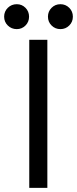

<svg xmlns="http://www.w3.org/2000/svg" viewBox="-25 -913 374 933"><path d="M117.2 -719.7H205.1V0H117.2ZM208 -832Q208 -857.4 225.6 -875Q243.2 -892.6 268.6 -892.6Q293.9 -892.6 311.5 -875Q329.1 -857.4 329.1 -832Q329.1 -806.6 311.5 -789.1Q293.9 -771.5 268.6 -771.5Q243.2 -771.5 225.6 -789.1Q208 -806.6 208 -832ZM-4.9 -832Q-4.9 -857.4 12.9 -875Q30.8 -892.6 56.6 -892.6Q81.5 -892.6 98.9 -875Q116.2 -857.4 116.2 -832Q116.2 -806.6 98.9 -789.1Q81.5 -771.5 56.6 -771.5Q30.8 -771.5 12.9 -789.1Q-4.9 -806.6 -4.9 -832Z"/></svg>

Font: Reddit Sans Chocolate
Style: Regular
Weight: 400
Designer: Stephen Hutchings
Foundry: Reddit
Version: Version 1.013